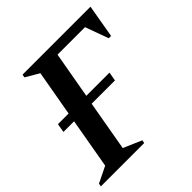

<svg xmlns="http://www.w3.org/2000/svg" viewBox="-184 -802 943 943"><g transform="rotate(-45 288.0 -330.0)"><path d="M-9 0 -6 -16 78 -57 124 -319H50L58 -365H132L174 -603L104 -644L107 -660H579L549 -487H533L489 -608H298L255 -365H416L408 -319H246L200 -57L295 -16L292 0Z"/></g></svg>

Font: Spectral SC SemiBold
Style: Italic
Weight: 600
Italic angle: -10°
Designer: Jean-Baptiste Levee
Foundry: Production Type
Version: Version 2.001